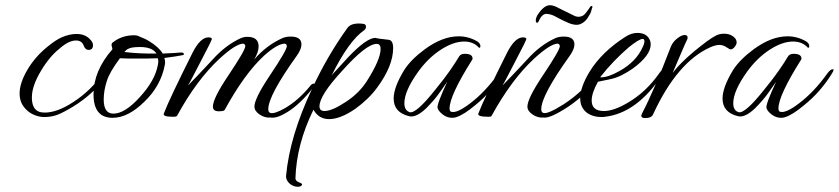

<svg xmlns="http://www.w3.org/2000/svg" viewBox="-20 -440 3211 735"><path d="M149 8Q128 8 106.5 -2Q85 -12 70 -32.5Q55 -53 55 -82Q55 -122 85 -173Q115 -224 164 -263Q195 -288 216 -297Q246 -310 273 -310Q307 -310 326 -288Q336 -278 336 -267Q336 -249 319 -249Q307 -249 301 -264Q294 -285 271 -285Q243 -285 208 -254Q169 -223 137 -169Q102 -111 102 -67Q102 -24 128 -13Q137 -9 151 -9Q199 -9 260 -49Q327 -92 375 -160Q386 -175 395 -175Q398 -175 398 -173Q398 -168 389 -154Q343 -83 260 -32Q222 -9 199.5 -0.5Q177 8 149 8Z M411 11Q338 11 338 -79Q338 -169 410 -251Q411 -252 409 -258.5Q407 -265 407 -268Q407 -274 411 -277Q446 -305 493 -305Q506 -305 514 -300Q524 -296 533 -292Q542 -288 550 -283Q588 -260 603 -235Q628 -236 645 -237Q662 -238 671 -239H675Q684 -239 684 -232Q684 -230 680 -229Q669 -227 651.5 -224Q634 -221 609 -218Q612 -211 612 -202Q612 -195 611 -192Q596 -111 532 -50Q470 11 411 11ZM579 -235Q563 -260 516 -260Q480 -260 469 -252Q466 -251 463 -248Q460 -245 456 -241Q512 -234 579 -235ZM414 -5Q458 -5 515 -68Q573 -131 584 -190Q585 -195 585.5 -198.5Q586 -202 586 -205Q586 -211 584 -217Q565 -216 545 -216Q525 -216 505 -216Q485 -216 468.5 -216Q452 -216 439 -217Q399 -163 389 -130Q377 -93 377 -59Q377 -5 414 -5Z M1016 10Q994 12 974 -1.5Q954 -15 954 -32Q954 -63 1013 -151Q1078 -248 1078 -263Q1078 -272 1069 -273Q1040 -271 991 -227Q916 -158 840 -19Q837 -14 817 -14Q795 -14 795 -32Q795 -63 854 -151Q919 -248 919 -263Q919 -272 910 -273Q881 -271 820 -215Q732 -133 658 3Q657 5 653.5 6Q650 7 641 7Q603 7 607 -5Q618 -34 645.5 -92Q673 -150 717 -238Q747 -297 778 -297Q788 -297 791 -292Q793 -289 749 -206Q728 -166 716 -142.5Q704 -119 699 -112Q716 -129 739.5 -154Q763 -179 794 -212Q843 -267 902 -294Q914 -299 927 -299Q970 -299 970 -262Q970 -241 953 -212Q999 -266 1061 -294Q1075 -300 1093 -300Q1134 -300 1134 -270Q1134 -251 1115 -225Q1007 -74 1007 -22Q1007 -11 1014 -8Q1029 -2 1071 -26Q1124 -57 1169 -113Q1175 -120 1181 -120Q1185 -120 1185 -117Q1185 -113 1179 -105Q1129 -41 1080 -11Q1040 14 1016 10Z M1120 275Q1104 275 1090 264Q1074 250 1075 234Q1082 157 1107 73.5Q1132 -10 1175 -101Q1233 -226 1310 -333Q1325 -354 1369 -349Q1381 -348 1381 -338Q1381 -330 1375 -325Q1315 -284 1249 -150Q1252 -155 1268 -172Q1284 -189 1312 -220Q1383 -295 1417 -295Q1424 -293 1436 -291.5Q1448 -290 1465 -288Q1485 -288 1485 -256Q1485 -188 1424 -105Q1392 -61 1341 -24Q1283 16 1240 16Q1200 16 1180 -20Q1115 112 1111 242Q1111 253 1125 258Q1139 263 1136 268Q1132 275 1120 275ZM1222 -15Q1251 -15 1304 -50Q1330 -67 1350 -87Q1370 -107 1384 -129Q1437 -212 1437 -253Q1437 -272 1422 -272Q1382 -272 1290 -169Q1203 -75 1203 -33Q1203 -15 1222 -15Z M1711 11Q1691 11 1674.5 -2Q1658 -15 1655 -27Q1652 -41 1692 -127L1669 -94Q1654 -72 1639 -55Q1624 -38 1611 -25Q1573 11 1547 5Q1487 -9 1487 -63Q1487 -106 1528 -173Q1541 -193 1561 -213Q1581 -233 1607 -252Q1674 -301 1736 -301Q1774 -301 1808 -281Q1819 -273 1819 -264Q1819 -257 1815 -257Q1814 -257 1813 -258Q1792 -281 1757 -281Q1716 -281 1668 -250Q1620 -219 1582 -167Q1528 -92 1528 -45Q1528 -18 1547 -11Q1571 -1 1649 -100Q1681 -139 1702.5 -170Q1724 -201 1737 -223Q1743 -234 1759 -234Q1789 -234 1789 -216Q1789 -213 1788 -212Q1701 -74 1701 -25Q1701 -13 1708 -12Q1729 -6 1778 -43Q1837 -87 1889 -160Q1900 -175 1909 -175Q1912 -175 1912 -173Q1912 -168 1903 -154Q1882 -121 1856.5 -92Q1831 -63 1800 -38Q1756 -1 1728 8Q1721 11 1711 11Z M2061 10Q2039 12 2019 -1.5Q1999 -15 1999 -32Q1999 -63 2058 -151Q2123 -248 2123 -263Q2123 -272 2114 -273Q2085 -271 2024 -215Q1937 -134 1861 5Q1859 7 1850 7Q1807 7 1811 -5Q1822 -34 1849.5 -92Q1877 -150 1921 -238Q1951 -297 1982 -297Q1992 -297 1995 -292Q1997 -289 1953 -206Q1932 -166 1920 -142.5Q1908 -119 1903 -112Q1920 -129 1943.5 -154Q1967 -179 1998 -212Q2047 -267 2106 -294Q2120 -300 2138 -300Q2179 -300 2179 -270Q2179 -251 2160 -225Q2052 -74 2052 -22Q2052 -11 2059 -8Q2075 -1 2138 -41Q2212 -89 2264 -160Q2275 -175 2284 -175Q2287 -175 2287 -173Q2287 -168 2278 -154Q2234 -85 2156 -32Q2086 14 2061 10ZM2188 -345Q2173 -345 2155.5 -352.5Q2138 -360 2119 -370Q2100 -381 2089 -384Q2078 -387 2072 -387Q2054 -387 2042 -358Q2039 -353 2036 -353Q2031 -353 2031 -362Q2031 -366 2033 -372.5Q2035 -379 2040 -386Q2063 -420 2085 -420Q2096 -420 2109 -414Q2122 -408 2137 -400L2182 -378Q2195 -374 2203 -377Q2210 -378 2215.5 -383Q2221 -388 2226 -395Q2231 -401 2233.5 -405Q2236 -409 2238 -412Q2241 -417 2244 -417Q2251 -417 2246 -408Q2244 -401 2242.5 -395Q2241 -389 2233 -377Q2224 -361 2211.5 -353Q2199 -345 2188 -345Z M2281 8Q2252 8 2230 -6Q2201 -26 2201 -64Q2201 -105 2236 -164Q2283 -241 2374 -299Q2397 -314 2420 -314Q2450 -314 2463 -295Q2471 -284 2471 -270Q2471 -228 2403 -178Q2383 -164 2360.5 -152.5Q2338 -141 2312 -136L2269 -127Q2245 -84 2245 -55Q2245 -15 2292 -15Q2329 -15 2382 -46Q2453 -87 2504 -160Q2512 -172 2519 -172Q2522 -172 2522 -168Q2522 -163 2515 -153Q2418 -7 2296 7Q2292 8 2288.5 8Q2285 8 2281 8ZM2281 -144Q2309 -144 2353 -169Q2415 -204 2440 -259Q2447 -273 2447 -282Q2447 -291 2440 -291Q2427 -291 2387 -259Q2358 -234 2330.5 -205.5Q2303 -177 2278 -145Q2277 -144 2281 -144Z M2449 12Q2435 12 2435 3Q2435 2 2437 -4Q2484 -94 2548 -261Q2555 -279 2572 -292.5Q2589 -306 2601 -306Q2614 -306 2612 -292Q2602 -271 2588 -238Q2574 -205 2555 -161Q2583 -198 2638 -244Q2666 -267 2686.5 -282Q2707 -297 2721 -304Q2735 -311 2752 -311Q2772 -311 2786 -301Q2800 -291 2800 -278Q2800 -270 2792.5 -260.5Q2785 -251 2777 -251Q2773 -251 2760.5 -259.5Q2748 -268 2734 -268Q2719 -268 2699 -259Q2572 -202 2480 -2Q2474 12 2449 12Z M2970 11Q2950 11 2933.5 -2Q2917 -15 2914 -27Q2911 -41 2951 -127L2928 -94Q2913 -72 2898 -55Q2883 -38 2870 -25Q2832 11 2806 5Q2746 -9 2746 -63Q2746 -106 2787 -173Q2800 -193 2820 -213Q2840 -233 2866 -252Q2933 -301 2995 -301Q3033 -301 3067 -281Q3078 -273 3078 -264Q3078 -257 3074 -257Q3073 -257 3072 -258Q3051 -281 3016 -281Q2975 -281 2927 -250Q2879 -219 2841 -167Q2787 -92 2787 -45Q2787 -18 2806 -11Q2830 -1 2908 -100Q2940 -139 2961.5 -170Q2983 -201 2996 -223Q3002 -234 3018 -234Q3048 -234 3048 -216Q3048 -213 3047 -212Q2960 -74 2960 -25Q2960 -13 2967 -12Q2988 -6 3037 -43Q3096 -87 3148 -160Q3159 -175 3168 -175Q3171 -175 3171 -173Q3171 -168 3162 -154Q3141 -121 3115.5 -92Q3090 -63 3059 -38Q3015 -1 2987 8Q2980 11 2970 11Z"/></svg>

Font: Ephesis
Style: Regular
Weight: 400
Designer: Robert E. Leuschke
Foundry: Robert E. Leuschke
Version: Version 1.010; ttfautohint (v1.8.3)